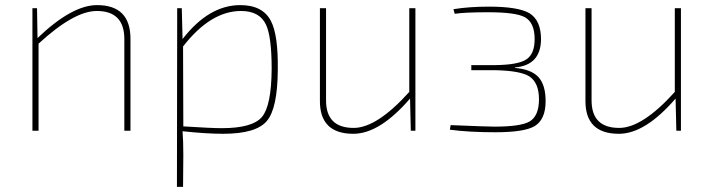

<svg xmlns="http://www.w3.org/2000/svg" viewBox="-20 -512 2766 752"><path d="M127 -363Q262 -492 360 -492Q491 -492 491 -360V0H467V-359Q467 -469 359 -469Q270 -469 131 -341V0H107V-480H125Z M695 -359Q798 -492 921 -492Q1009 -492 1041 -430Q1070 -375 1068 -238Q1067 -87 1025 -38Q983 12 854 12Q788 12 695 2Q698 39 698 94L697 220H673L674 -480H692ZM698 -17Q808 -10 848 -10Q969 -10 1006 -54Q1043 -98 1044 -242Q1044 -368 1022 -415Q997 -469 924 -469Q805 -469 697 -330Z M1607 0H1589L1586 -126Q1467 12 1364 12Q1231 12 1233 -120V-480H1257V-121Q1256 -11 1365 -11Q1456 -11 1583 -152V-480H1607Z M1756 -476Q1817 -486 1895 -486Q2010 -486 2054 -460Q2099 -432 2099 -358Q2098 -257 1998 -248L1996 -246Q2060 -241 2089 -210Q2117 -179 2117 -116Q2117 -44 2074 -18Q2034 6 1920 6Q1816 6 1742 -4L1745 -22Q1889 -16 1916 -16Q2019 -16 2054 -36Q2091 -58 2091 -123Q2091 -188 2053 -213Q2017 -235 1921 -237H1826V-257H1920Q2009 -258 2041 -279Q2074 -300 2074 -359Q2074 -424 2035 -445Q1999 -464 1892 -464Q1801 -464 1761 -458Z M2647 0H2629L2626 -126Q2507 12 2404 12Q2271 12 2273 -120V-480H2297V-121Q2296 -11 2405 -11Q2496 -11 2623 -152V-480H2647Z"/></svg>

Font: Taylor Sans Thin
Style: Regular
Weight: 100
Italic angle: -8°
Designer: Natanael Gama
Version: Version 1.001 September 8, 2015